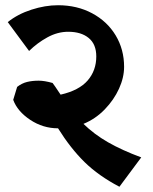

<svg xmlns="http://www.w3.org/2000/svg" viewBox="-20 -690 588 738"><path d="M522.9 -85 439 27.8Q358.9 -14.2 304.9 -67.1Q251 -120.1 203.1 -196.8Q145 -196.8 95.9 -229.5Q46.9 -262.2 30.8 -306.2L45.9 -356Q64 -370.1 84 -375Q104 -379.9 128.9 -379.9Q150.9 -379.9 182.1 -371.1Q187 -365.2 212.9 -326.2Q283.7 -342.3 316.9 -380.6Q350.1 -418.9 350.1 -473.1Q350.1 -520 321 -543.9Q292 -567.9 242.2 -567.9Q201.2 -567.9 162.1 -546.4Q123 -524.9 91.8 -494.1L9.8 -605Q47.9 -635.7 100.8 -652.8Q153.8 -669.9 203.1 -669.9Q276.4 -669.9 334.2 -638.9Q392.1 -607.9 424.6 -554Q457 -500 457 -433.1Q457 -392.1 437.5 -349.1Q418 -306.2 382.6 -269.5Q347.2 -232.9 300.8 -213.9Q341.8 -173.8 395 -143.3Q448.2 -112.8 522.9 -85Z"/></svg>

Font: Sura
Style: Bold
Weight: 700
Designer: Carolina Giovagnoli
Foundry: Huerta Tipografica
Version: Version 1.002;PS 001.002;hotconv 1.0.70;makeotf.lib2.5.58329